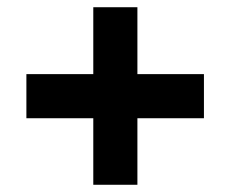

<svg xmlns="http://www.w3.org/2000/svg" viewBox="-20 -630 643 531"><path d="M544 -425H360V-610H238V-425H53V-303H238V-119H360V-303H544Z"/></svg>

Font: United Sans ExtraBold
Style: Regular
Weight: 800
Designer: Pablo Impallari, Rodrigo Fuenzalida (Modified by Dan O. Williams)
Version: Version 1.000;PS 001.000;hotconv 1.0.88;makeotf.lib2.5.64775